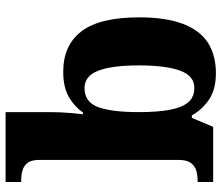

<svg xmlns="http://www.w3.org/2000/svg" viewBox="-74 -726 810 703"><g transform="rotate(-90 331.5 -375.0)"><path d="M414 10Q356 10 319 -14.5Q282 -39 260 -78H251L218 0H16V-57H23Q41 -57 58 -62Q75 -67 86 -82Q97 -97 97 -127V-636Q97 -665 86.5 -679Q76 -693 59 -698Q42 -703 20 -703H16V-760H272V-594Q272 -578 271 -556Q270 -534 268 -513Q266 -492 264 -477H271Q292 -508 327.5 -528.5Q363 -549 420 -549Q517 -549 568 -482Q619 -415 619 -271Q619 -174 595.5 -111.5Q572 -49 526.5 -19.5Q481 10 414 10ZM361 -69Q405 -69 424 -121.5Q443 -174 443 -272Q443 -371 423.5 -421Q404 -471 360 -471Q309 -471 290.5 -421.5Q272 -372 272 -271Q272 -206 280 -161Q288 -116 307 -92.5Q326 -69 361 -69Z"/></g></svg>

Font: Noto Serif Thai ExtraBold
Style: Regular
Weight: 800
Version: Version 2.001